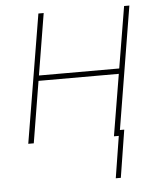

<svg xmlns="http://www.w3.org/2000/svg" viewBox="-52 -590 656 813"><g transform="rotate(-5 276.0 -184.0)"><path d="M472.7 -284.2 469.7 -261.7H109.4L113.3 -284.2ZM164.1 -545.9 74.2 0H50.8L141.6 -545.9ZM528.3 -545.9 438.5 0H415L505.9 -545.9ZM460.9 -24.4 428.7 177.7H407.2L439.5 -24.4Z"/></g></svg>

Font: Inter Tight Thin
Style: Italic
Weight: 250
Italic angle: -9.39999°
Designer: Rasmus Andersson
Foundry: rsms
Version: Version 3.004